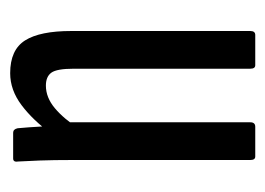

<svg xmlns="http://www.w3.org/2000/svg" viewBox="-94 -434 534 387"><g transform="rotate(90 173.5 -241.0)"><path d="M128 6Q81 6 62 -24Q43 -54 43 -117V-478Q43 -488 51 -488H112Q119 -488 119 -478V-122Q119 -88 127 -77Q135 -66 153 -66Q177 -66 198.5 -84Q220 -102 240 -133L249 -76Q223 -40 192.5 -17Q162 6 128 6ZM248 0Q241 0 239 -9Q237 -30 235.5 -57.5Q234 -85 234 -100L227 -110V-478Q227 -488 236 -488H296Q303 -488 303 -478V-121Q303 -81 304 -54Q305 -27 306 -11Q308 0 300 0Z"/></g></svg>

Font: Sofia Sans Extra Condensed Medium
Style: Regular
Weight: 500
Version: Version 4.100